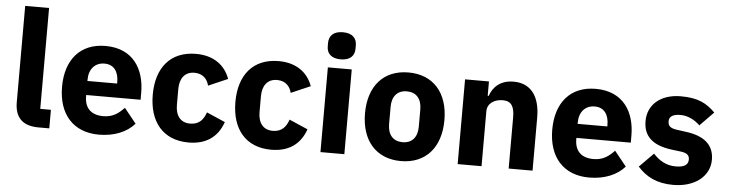

<svg xmlns="http://www.w3.org/2000/svg" viewBox="-46 -961 4499 1185"><g transform="rotate(5 2203.0 -368.5)"><path d="M283 0V-115H217V-740H69V-144C69 -51 115 0 216 0Z M591 12C687 12 764 -21 811 -75L737 -167C704 -133 670 -104 608 -104C529 -104 492 -148 492 -217V-225H829V-269C829 -411 759 -537 585 -537C427 -537 339 -429 339 -263C339 -95 430 12 591 12ZM588 -428C647 -428 676 -385 676 -321V-312H492V-320C492 -385 529 -428 588 -428Z M1146 12C1249 12 1324 -33 1359 -133L1244 -183C1229 -141 1205 -105 1146 -105C1086 -105 1055 -147 1055 -213V-311C1055 -377 1086 -420 1146 -420C1198 -420 1227 -388 1236 -348L1356 -400C1325 -486 1252 -537 1146 -537C988 -537 901 -431 901 -263C901 -95 988 12 1146 12Z M1658 12C1761 12 1836 -33 1871 -133L1756 -183C1741 -141 1717 -105 1658 -105C1598 -105 1567 -147 1567 -213V-311C1567 -377 1598 -420 1658 -420C1710 -420 1739 -388 1748 -348L1868 -400C1837 -486 1764 -537 1658 -537C1500 -537 1413 -431 1413 -263C1413 -95 1500 12 1658 12Z M2037 -581C2097 -581 2123 -612 2123 -654V-676C2123 -718 2097 -749 2037 -749C1977 -749 1951 -718 1951 -676V-654C1951 -612 1977 -581 2037 -581ZM1963 0H2111V-525H1963Z M2462 12C2616 12 2708 -94 2708 -263C2708 -432 2616 -537 2462 -537C2308 -537 2216 -432 2216 -263C2216 -94 2308 12 2462 12ZM2462 -105C2404 -105 2370 -143 2370 -209V-316C2370 -382 2404 -420 2462 -420C2520 -420 2554 -382 2554 -316V-209C2554 -143 2520 -105 2462 -105Z M2961 0V-340C2961 -392 3008 -417 3056 -417C3110 -417 3129 -384 3129 -317V0H3277V-329C3277 -461 3220 -537 3113 -537C3030 -537 2986 -491 2967 -436H2961V-525H2813V0Z M3628 12C3724 12 3801 -21 3848 -75L3774 -167C3741 -133 3707 -104 3645 -104C3566 -104 3529 -148 3529 -217V-225H3866V-269C3866 -411 3796 -537 3622 -537C3464 -537 3376 -429 3376 -263C3376 -95 3467 12 3628 12ZM3625 -428C3684 -428 3713 -385 3713 -321V-312H3529V-320C3529 -385 3566 -428 3625 -428Z M4149 12C4284 12 4374 -62 4374 -163C4374 -254 4315 -306 4201 -321L4142 -329C4099 -335 4087 -350 4087 -378C4087 -404 4107 -422 4157 -422C4201 -422 4245 -401 4278 -368L4363 -455C4310 -507 4259 -537 4149 -537C4024 -537 3945 -467 3945 -366C3945 -271 4003 -219 4122 -204L4179 -197C4216 -192 4232 -179 4232 -153C4232 -122 4212 -103 4154 -103C4097 -103 4052 -129 4015 -170L3928 -82C3982 -22 4048 12 4149 12Z"/></g></svg>

Font: LVC Sans
Style: Bold
Weight: 700
Designer: Mike Abbink, Paul van der Laan, Pieter van Rosmalen
Foundry: Bold Monday
Version: Version 3.0